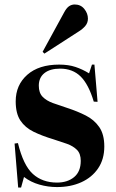

<svg xmlns="http://www.w3.org/2000/svg" viewBox="-20 -820 517 856"><path d="M61 16 45 -180 60 -182Q84 -83 126.5 -44.5Q169 -6 234 -6Q281 -6 310.5 -30.5Q340 -55 340 -103Q340 -135 323 -152Q306 -169 278 -179Q250 -189 218 -199Q168 -214 130 -232.5Q92 -251 71 -282.5Q50 -314 50 -368Q50 -441 101.5 -486.5Q153 -532 244 -532Q285 -532 316.5 -521.5Q348 -511 377 -493L390 -532H401L415 -366L398 -367Q375 -444 339.5 -479Q304 -514 248 -514Q203 -514 178 -494Q153 -474 153 -438Q153 -406 170 -388.5Q187 -371 216 -360.5Q245 -350 279 -339Q325 -324 362.5 -305Q400 -286 422.5 -253.5Q445 -221 445 -167Q445 -110 417.5 -69.5Q390 -29 342.5 -7.5Q295 14 234 14Q194 14 155.5 3Q117 -8 87 -31L74 16ZM178 -581 170 -589 265 -763Q276 -784 287.5 -792Q299 -800 313 -800Q340 -800 356 -780Q372 -760 372 -737Q372 -718 360 -704Q348 -690 330 -679Z"/></svg>

Font: Literata 72pt
Style: Bold
Weight: 700
Designer: Latin by Veronika Burian and Jose Scaglione. Greek by Irene Vlachou. Cyrillic by Vera Evstafieva.
Foundry: TypeTogether
Version: Version 3.002